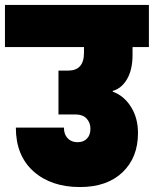

<svg xmlns="http://www.w3.org/2000/svg" viewBox="-31 -760 621 775"><path d="M-11 -570V-740H570V-570H504V-538Q504 -479 482 -441Q460 -403 424 -393V-390Q469 -374 497.5 -329Q526 -284 526 -223Q526 -124 463.5 -64.5Q401 -5 292 -5Q175 -5 104 -68.5Q33 -132 33 -245H227Q227 -218 242 -202Q257 -186 282 -186Q306 -186 320 -200.5Q334 -215 334 -240Q334 -265 318.5 -281.5Q303 -298 274 -298H205V-475H244Q308 -475 308 -547V-570Z"/></svg>

Font: Poppins Black
Style: Regular
Weight: 900
Designer: Ninad Kale (Devanagari), Jonny Pinhorn (Latin)
Foundry: Indian Type Foundry
Version: Version 3.200;PS 1.000;hotconv 16.6.54;makeotf.lib2.5.65590